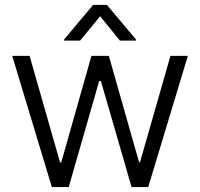

<svg xmlns="http://www.w3.org/2000/svg" viewBox="-20 -756 809 776"><path d="M29.3 -530.3H99.6L222.7 -99.6H227.5L349.6 -530.3H419.9L542 -100.6H545.9L668.9 -530.3H739.3L579.1 0H511.7L387.7 -428.7H380.9L257.8 0H189.5ZM384.8 -690.4 303.7 -591.8H239.3V-596.7L356.4 -736.3H412.1L529.3 -596.7V-591.8H464.8Z"/></svg>

Font: Pretendard Std Light
Style: Regular
Weight: 300
Designer: Base glyphs from Inter by Rasmus Andersson; Hangeul glyphs from Noto Sans CJK(Source Han Sans) by Jang Soo-young and Kan
Foundry: Kil Hyung-jin
Version: Version 1.309